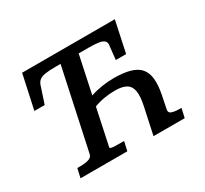

<svg xmlns="http://www.w3.org/2000/svg" viewBox="-143 -920 1206 1130"><g transform="rotate(-30 460.0 -355.0)"><path d="M569 -413Q635 -413 679 -400.5Q723 -388 746 -361Q769 -334 773.5 -291Q778 -248 766 -187L748 -98Q743 -76 763 -69Q783 -62 817 -62H828L814 0H602L641 -182Q654 -242 648 -278Q642 -314 615.5 -330Q589 -346 539 -346Q503 -346 466.5 -340Q430 -334 394.5 -320.5Q359 -307 324 -285L339 -354Q372 -375 411 -388Q450 -401 490.5 -407Q531 -413 569 -413ZM224 -97 341 -642H308Q264 -642 237.5 -638Q211 -634 197 -623Q183 -612 177 -594L139 -479H69L119 -710H749L704 -499H634L644 -594Q647 -612 636 -623Q625 -634 599.5 -638Q574 -642 530 -642H464L343 -72Q342 -68 351.5 -65.5Q361 -63 379 -62.5Q397 -62 420 -62H438L424 0H106L120 -62H137Q173 -62 196.5 -69Q220 -76 224 -97Z"/></g></svg>

Font: Roboto Serif Medium
Style: Italic
Weight: 500
Italic angle: -10°
Designer: Greg Gazdowicz
Foundry: Commercial Type
Version: Version 1.008